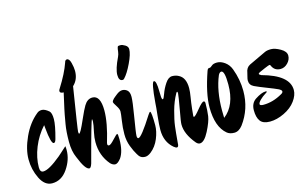

<svg xmlns="http://www.w3.org/2000/svg" viewBox="-91 -1034 1993 1242"><g transform="rotate(-15 906.0 -413.0)"><path d="M124 -38Q74 -38 44.5 -98.5Q15 -159 15 -226.5Q15 -294 51.5 -374Q88 -454 147 -502Q160 -514 180 -514Q200 -514 227 -491Q241 -478 241 -437Q241 -396 217 -309Q211 -287 201 -287Q182 -287 172 -394Q171 -411 170 -415Q121 -361 93.5 -292.5Q66 -224 66 -160Q66 -127 88 -127Q126 -127 208 -195Q223 -208 230 -214.5Q237 -221 251 -233.5Q265 -246 267 -248Q269 -239 269 -222Q269 -158 228 -98Q187 -38 124 -38Z M588 -79Q566 -51 550 -51Q534 -51 518 -67Q462 -132 462 -223Q462 -253 469 -285Q481 -340 481 -356Q481 -372 479 -372Q473 -372 400 -97Q391 -69 381 -69Q354 -69 317 -162Q297 -206 297 -268Q297 -338 305.5 -386Q314 -434 316 -445.5Q318 -457 323.5 -482.5Q329 -508 331 -516Q343 -566 347 -587Q322 -587 322 -602Q322 -609 328 -617Q383 -704 406 -771Q410 -788 422 -788Q438 -788 446 -757Q454 -726 454 -703Q454 -645 416 -610Q371 -331 371 -317Q371 -303 375 -303Q379 -303 389.5 -321.5Q400 -340 423 -392.5Q446 -445 461 -470Q483 -507 517 -507Q571 -507 571 -406Q571 -324 533 -199Q532 -195 532 -191Q532 -180 542.5 -180Q553 -180 579.5 -209Q606 -238 611.5 -238Q617 -238 617 -200Q617 -121 588 -79Z M748 -572Q744 -566 736 -566Q711 -566 711 -606Q711 -646 746 -718Q753 -733 755 -749Q757 -765 757.5 -767.5Q758 -770 758.5 -771.5Q759 -773 759.5 -775.5Q760 -778 760.5 -779.5Q761 -781 762 -782.5Q763 -784 764 -785Q767 -787 780 -787Q793 -787 811 -776Q829 -765 829 -748Q829 -715 801 -656.5Q773 -598 748 -572ZM788 -64Q767 -48 749.5 -48Q732 -48 720.5 -55.5Q709 -63 700 -80Q685 -104 670.5 -142Q656 -180 656 -224Q656 -268 663 -313Q670 -358 670 -373.5Q670 -389 654 -413.5Q638 -438 638 -443Q638 -448 641.5 -453.5Q645 -459 650.5 -464.5Q656 -470 661.5 -474Q667 -478 674 -484Q697 -503 716 -503Q735 -503 749.5 -490Q764 -477 763.5 -445Q763 -413 748 -324Q729 -210 729 -193Q729 -176 738 -176Q758 -176 839 -304Q850 -321 854.5 -321Q859 -321 861.5 -296Q864 -271 864 -229.5Q864 -188 844.5 -140.5Q825 -93 788 -64Z M1113 -40Q1100 -40 1088 -54Q1029 -125 1029 -189Q1029 -208 1042 -276Q1060 -378 1060 -389.5Q1060 -401 1056.5 -401Q1053 -401 1049 -393Q1023 -347 1007 -288.5Q991 -230 986 -190Q981 -150 975 -78Q975 -53 962 -53Q956 -53 942 -64Q888 -110 888 -190Q888 -224 894.5 -284Q901 -344 902 -367Q913 -506 929 -506Q938 -506 942 -486.5Q946 -467 946 -442.5Q946 -418 947.5 -398Q949 -378 955 -378Q961 -378 972 -410Q983 -442 1004.5 -474.5Q1026 -507 1051 -507Q1076 -507 1095 -496Q1138 -474 1138 -404Q1138 -380 1132 -345Q1126 -310 1121.5 -268.5Q1117 -227 1117 -221.5Q1117 -216 1121 -216Q1129 -216 1161.5 -256Q1194 -296 1206 -296Q1215 -296 1215 -282Q1215 -233 1210 -197Q1205 -161 1174 -100.5Q1143 -40 1113 -40Z M1402 -81Q1377 -49 1346.5 -49Q1316 -49 1298 -64Q1233 -118 1233 -249Q1233 -340 1282 -481Q1286 -491 1289 -493.5Q1292 -496 1299.5 -496Q1307 -496 1318 -506.5Q1329 -517 1354.5 -517Q1380 -517 1406 -498Q1432 -479 1444 -447Q1472 -372 1472 -296Q1472 -175 1402 -81ZM1366 -453Q1355 -453 1346 -436Q1306 -341 1306 -209Q1306 -176 1307 -159Q1389 -222 1389 -361Q1389 -453 1366 -453Z M1742 -370Q1701 -370 1685 -408Q1683 -414 1678.5 -414Q1674 -414 1645.5 -402Q1617 -390 1607 -385Q1597 -380 1597 -375.5Q1597 -371 1611 -364Q1789 -316 1789 -217Q1789 -182 1761.5 -144.5Q1734 -107 1684 -83Q1634 -59 1588 -59Q1542 -59 1523.5 -84Q1505 -109 1505 -156Q1505 -203 1538 -226Q1582 -255 1610 -255Q1617 -255 1617 -251.5Q1617 -248 1601.5 -239Q1586 -230 1568.5 -213Q1551 -196 1551 -185.5Q1551 -175 1575 -175Q1639 -175 1701 -211Q1715 -218 1715 -227.5Q1715 -237 1694 -247Q1673 -257 1623.5 -276Q1574 -295 1545.5 -308.5Q1517 -322 1517 -353Q1517 -362 1521.5 -378.5Q1526 -395 1527 -401Q1532 -436 1558.5 -449Q1585 -462 1673 -503Q1688 -510 1714 -510Q1740 -510 1776 -489.5Q1812 -469 1812 -441.5Q1812 -414 1790.5 -392Q1769 -370 1742 -370Z"/></g></svg>

Font: Ma Shan Zheng
Style: Regular
Weight: 400
Designer: ZhongQi
Foundry: ZhongQi
Version: Version 2.001